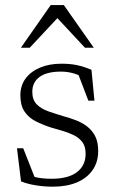

<svg xmlns="http://www.w3.org/2000/svg" viewBox="-20 -710 446 740"><path d="M216.5 -464.5Q251 -464.5 277.5 -458.8Q304 -453 332.5 -441L344 -322H320.5L275.5 -440L316 -403.5Q287.5 -420.5 263.8 -427.2Q240 -434 215 -434Q160.5 -434 132.5 -413.5Q104.5 -393 104.5 -356Q104.5 -325.5 121.2 -308.2Q138 -291 165.5 -281.2Q193 -271.5 225 -262Q249 -255.5 272.5 -246.5Q296 -237.5 315.2 -223Q334.5 -208.5 346.5 -185.8Q358.5 -163 358.5 -128Q358.5 -86 337.2 -55Q316 -24 276.8 -7.2Q237.5 9.5 183.5 9.5Q150 9.5 117.8 4.2Q85.5 -1 61 -11L45.5 -138.5H69.5L120 -10.5L77 -41.5Q92.5 -34 109.2 -29.2Q126 -24.5 143.5 -22.8Q161 -21 178.5 -21Q243 -21 276.5 -46.5Q310 -72 310 -117.5Q310 -145 297.8 -161.8Q285.5 -178.5 265.5 -188.5Q245.5 -198.5 221.5 -205.5Q197.5 -212.5 173.5 -219.5Q142 -230 116 -243.5Q90 -257 74.2 -280.5Q58.5 -304 58.5 -343Q58.5 -379.5 78.2 -406.8Q98 -434 133.8 -449.2Q169.5 -464.5 216.5 -464.5ZM60.5 -526 175.5 -690.5H226L341.5 -526H307.5L191.5 -650.5H211L94.5 -526Z"/></svg>

Font: Newsreader Light
Style: Regular
Weight: 300
Designer: Hugues Gentile
Foundry: Production Type
Version: Version 1.003